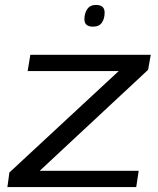

<svg xmlns="http://www.w3.org/2000/svg" viewBox="-20 -758 641 778"><path d="M10 0 18 -59 461 -470H92L103 -536H591L580 -475L141 -66H542L532 0ZM357 -650Q322 -650 322 -680Q322 -704 333.5 -721Q345 -738 369 -738Q404 -738 404 -707Q404 -683 393 -666.5Q382 -650 357 -650Z"/></svg>

Font: Georama Extended
Style: Italic
Weight: 400
Width: 7
Italic angle: -9°
Designer: Jean-Baptiste Levee
Foundry: Production Type
Version: Version 1.000